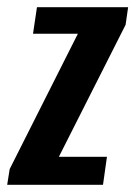

<svg xmlns="http://www.w3.org/2000/svg" viewBox="-43 -515 377 535"><path d="M-23 0 -16 -44 174 -421H49L60 -495H314L307 -446L121 -78H255L244 0Z"/></svg>

Font: Alumni Sans Thin
Style: Bold Italic
Weight: 700
Italic angle: -8°
Version: Version 1.016